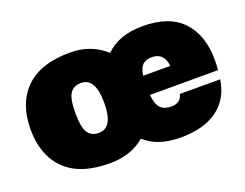

<svg xmlns="http://www.w3.org/2000/svg" viewBox="-93 -733 1183 926"><g transform="rotate(-20 499.0 -270.0)"><path d="M331 -554Q439 -554 513 -486Q581 -554 703 -554Q841 -554 908.5 -481Q976 -408 976 -282Q976 -253 973 -230H624Q629 -180 648 -161Q667 -142 702 -142Q751 -142 761 -185H968Q954 -89 884 -37.5Q814 14 695 14Q575 14 511 -47Q440 14 331 14Q179 14 102.5 -61.5Q26 -137 26 -270Q26 -403 102.5 -478.5Q179 -554 331 -554ZM331 -142Q404 -142 404 -270Q404 -398 331 -398Q292 -398 274 -370Q256 -342 256 -270Q256 -198 274 -170Q292 -142 331 -142ZM625 -328H764Q757 -398 694 -398Q663 -398 646.5 -382Q630 -366 625 -328Z"/></g></svg>

Font: Nacelle Black
Style: Regular
Weight: 900
Designer: Sora Sagano
Foundry: Sora Sagano
Version: Version 1.000;FEAKit 1.0